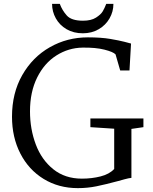

<svg xmlns="http://www.w3.org/2000/svg" viewBox="-20 -958 790 992"><path d="M42 0ZM657 -733 649 -594H601L577 -677Q565 -690 519.5 -701.5Q474 -713 407 -712Q334 -711 271.5 -671.5Q209 -632 172 -557.5Q135 -483 135 -383Q135 -291 165 -211.5Q195 -132 255.5 -83.5Q316 -35 403 -35Q454 -35 499.5 -46.5Q545 -58 570 -85V-293L447 -301V-346H721V-301L659 -292V-39Q646 -38 622.5 -31.5Q599 -25 592 -23Q525 -5 478.5 4.5Q432 14 382 14Q283 14 205.5 -33.5Q128 -81 85 -165Q42 -249 42 -355Q42 -477 95 -570Q148 -663 237.5 -714Q327 -765 434 -765Q502 -765 549 -757Q596 -749 623 -742Q650 -735 657 -733ZM408 -786Q360 -786 324 -807Q288 -828 268.5 -863Q249 -898 249 -938H289Q301 -905 325 -878Q349 -851 409 -851Q451 -851 476 -867Q501 -883 510.5 -899Q520 -915 529 -938H566Q566 -898 546 -863Q526 -828 490 -807Q454 -786 408 -786Z"/></svg>

Font: Martel
Style: Regular
Weight: 400
Designer: Dan Reynolds
Foundry: Dan Reynolds
Version: Version 1.001; ttfautohint (v1.1) -l 5 -r 5 -G 72 -x 0 -D la